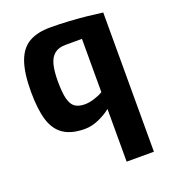

<svg xmlns="http://www.w3.org/2000/svg" viewBox="-142 -647 867 986"><g transform="rotate(-20 291.5 -154.0)"><path d="M380 237V-51Q352 -28 313 -11Q274 6 237 6Q164 6 120.5 -23.5Q77 -53 59 -113.5Q41 -174 41 -268Q41 -371 63 -432Q85 -493 130.5 -519Q176 -545 246 -545Q294 -545 346 -542Q398 -539 445.5 -534Q493 -529 529 -524V237ZM280 -113Q304 -113 332.5 -122Q361 -131 380 -143V-434H291Q253 -434 230.5 -416.5Q208 -399 198.5 -363.5Q189 -328 189 -273Q189 -209 198 -174.5Q207 -140 227 -126.5Q247 -113 280 -113Z"/></g></svg>

Font: Exo Thin
Style: Bold
Weight: 700
Version: Version 2.000